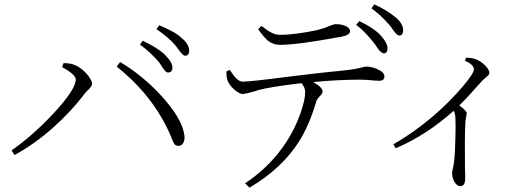

<svg xmlns="http://www.w3.org/2000/svg" viewBox="-20 -813 2382 882"><path d="M47 -101C106 -133 164 -174 221 -224C276 -273 326 -326 369 -383C373 -388 379 -395 387 -402C398 -412 403 -421 403 -428C403 -453 357 -503 324 -514C314 -519 299 -522 278 -523C275 -523 273 -523 272 -523L265 -505C307 -482 328 -463 328 -448C328 -417 293 -364 223 -289C158 -220 95 -165 33 -122ZM800 -143C809 -143 816 -147 821 -155C827 -164 829 -177 827 -192C820 -244 784 -304 721 -373C664 -435 601 -487 532 -528L516 -507C627 -419 709 -315 762 -194C764 -190 766 -184 769 -177C774 -164 778 -155 781 -151C786 -146 792 -143 800 -143ZM751 -480C765 -480 772 -487 772 -502C772 -519 761 -538 738 -561C717 -582 683 -603 636 -626L623 -608C654 -586 683 -559 710 -528C714 -523 719 -515 725 -505C736 -488 744 -480 751 -480ZM830 -557C843 -557 849 -565 849 -580C849 -600 837 -620 814 -639C794 -658 760 -677 711 -697L699 -679C736 -654 765 -629 786 -604C790 -599 795 -593 801 -584C814 -566 823 -557 830 -557Z M1126 49C1225 -9 1300 -79 1353 -162C1384 -211 1411 -272 1433 -347C1436 -356 1442 -364 1451 -373C1458 -380 1462 -387 1462 -392C1462 -405 1448 -420 1419 -436C1492 -443 1563 -447 1632 -447C1651 -447 1674 -446 1701 -443C1712 -442 1720 -442 1723 -442C1738 -442 1746 -449 1746 -462C1746 -474 1736 -485 1716 -494C1698 -503 1680 -507 1662 -507C1658 -507 1651 -506 1642 -503C1619 -497 1594 -493 1566 -490C1509 -485 1420 -475 1299 -460C1185 -445 1117 -438 1094 -438C1077 -438 1058 -456 1036 -492L1020 -485C1020 -465 1022 -451 1026 -442C1035 -415 1076 -380 1096 -381C1106 -382 1123 -386 1148 -393C1156 -396 1162 -398 1166 -399C1203 -409 1270 -420 1365 -431C1376 -418 1382 -404 1382 -390C1382 -367 1375 -335 1361 -295C1342 -240 1315 -187 1279 -137C1233 -72 1175 -17 1106 29ZM1713 -594C1739 -554 1760 -566 1760 -589C1761 -606 1750 -627 1729 -650C1708 -673 1675 -695 1631 -716L1616 -699C1642 -680 1669 -652 1697 -617C1702 -611 1707 -603 1713 -594ZM1267 -607C1320 -607 1409 -619 1535 -642C1540 -643 1544 -643 1547 -644C1574 -649 1588 -657 1588 -670C1588 -689 1559 -702 1523 -702C1516 -702 1507 -699 1494 -694C1474 -685 1454 -679 1434 -674C1365 -660 1310 -653 1269 -653C1254 -653 1240 -656 1227 -663C1215 -669 1200 -679 1181 -694L1166 -679C1183 -654 1198 -637 1211 -626C1227 -613 1246 -607 1267 -607ZM1813 -650C1826 -650 1832 -658 1832 -673C1832 -694 1821 -713 1799 -732C1774 -753 1741 -774 1700 -793L1686 -775C1715 -754 1743 -729 1769 -698C1774 -693 1779 -685 1786 -675C1797 -659 1806 -651 1813 -650Z M2095 42C2110 42 2117 30 2117 5C2117 -2 2117 -17 2116 -38C2115 -129 2115 -201 2118 -255C2119 -262 2120 -270 2122 -279C2123 -285 2124 -289 2124 -292C2124 -300 2113 -312 2090 -329C2114 -352 2143 -383 2176 -421C2185 -431 2192 -438 2196 -443C2201 -448 2208 -454 2215 -460C2224 -466 2228 -472 2228 -479C2228 -498 2195 -530 2166 -541C2157 -544 2144 -547 2127 -548C2124 -548 2122 -548 2121 -548L2116 -534C2143 -522 2157 -509 2157 -495C2157 -482 2140 -456 2106 -416C2069 -372 2025 -328 1974 -283C1912 -230 1850 -186 1787 -150L1798 -132C1890 -171 1979 -228 2064 -304C2069 -296 2071 -285 2072 -272C2073 -255 2073 -224 2072 -179C2071 -132 2069 -96 2066 -71C2065 -62 2063 -51 2060 -38C2058 -29 2057 -23 2057 -19C2057 -4 2060 9 2067 21C2074 35 2084 42 2095 42Z"/></svg>

Font: AllPunType Light
Style: Regular
Weight: 300
Version: 1.0